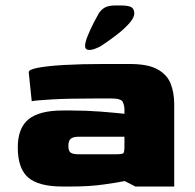

<svg xmlns="http://www.w3.org/2000/svg" viewBox="-20 -682 712 702"><path d="M209 0Q121 0 83 -33Q45 -66 45 -143Q45 -214 84.5 -246Q124 -278 209 -278H240Q296 -278 347 -274Q398 -270 435 -266V-282Q435 -296 429 -309Q423 -322 387 -322H337Q228 -322 169 -318.5Q110 -315 96 -312L85 -418Q85 -428 120 -434.5Q155 -441 216 -444.5Q277 -448 355 -448H455Q521 -448 556 -428.5Q591 -409 604 -376Q617 -343 617 -300V0H475L436 -20Q412 -15 359.5 -7.5Q307 0 239 0ZM267 -118H405Q427 -118 431 -122Q435 -126 435 -147V-182H267Q248 -182 239 -175Q230 -168 230 -148Q230 -129 239 -123.5Q248 -118 267 -118ZM291 -514Q291 -527 300.5 -550.5Q310 -574 322 -597.5Q334 -621 341 -633Q350 -647 363.5 -654.5Q377 -662 401 -662H422Q450 -662 460.5 -655.5Q471 -649 471 -633Q471 -617 451.5 -595.5Q432 -574 404.5 -553Q377 -532 351 -515Q340 -508 325.5 -503Q311 -498 301 -500Q291 -502 291 -514Z"/></svg>

Font: Goldman
Style: Bold
Weight: 700
Designer: Jaikishan Patel
Version: Version 1.000; ttfautohint (v1.8.3)